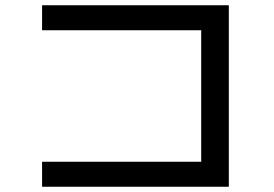

<svg xmlns="http://www.w3.org/2000/svg" viewBox="-20 -725 1040 730"><path d="M140 -705H850V-15H140V-110H745V-610H140Z"/></svg>

Font: M PLUS 1p Medium
Style: Regular
Weight: 500
Version: Version 1.062